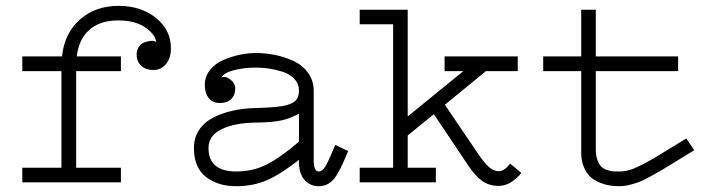

<svg xmlns="http://www.w3.org/2000/svg" viewBox="-20 -623 2438 656"><path d="M56.2 -49.8H189.9V-379.9H56.2V-430.2H191.9Q200.2 -509.8 253.2 -556.4Q306.2 -603 384.8 -603Q461.9 -603 512.9 -561.8Q564 -520.5 564 -458Q564 -424.8 547.1 -404.3Q530.3 -383.8 503.9 -383.8Q478.5 -383.8 462.6 -398.2Q446.8 -412.6 446.8 -437Q446.8 -452.1 454.8 -463.4Q462.9 -474.6 473.9 -478.5Q484.9 -482.4 496.1 -483.4Q507.3 -484.4 513.2 -479Q512.2 -503.4 477.5 -528.3Q442.9 -553.2 383.8 -553.2Q321.3 -553.2 285.2 -521Q249 -488.8 242.2 -430.2H393.1V-379.9H240.2V-49.8H393.1V0H56.2Z M1169.4 -106.9Q1141.1 -35.6 1120.6 -11.2Q1100.1 13.2 1068.8 13.2Q1039.1 13.2 1019.5 -9.5Q1000 -32.2 1001.5 -77.1Q941.4 -29.3 893.8 -8.1Q846.2 13.2 786.6 13.2Q724.1 13.2 683.6 -18.6Q643.1 -50.3 642.6 -115.2Q642.1 -150.9 659.4 -177.7Q676.8 -204.6 707 -220.5Q737.3 -236.3 773.7 -244.6Q810.1 -252.9 852.5 -253.9Q914.6 -255.4 945.3 -260.7Q976.1 -266.1 988.8 -278.1Q1001.5 -290 1001.5 -313Q1001.5 -336.4 985.8 -353.3Q970.2 -370.1 945.3 -377.9Q920.4 -385.7 898.2 -388.9Q876 -392.1 854.5 -392.1Q814.9 -392.1 780.5 -383.5Q746.1 -375 735.8 -357.9Q749.5 -364.7 766.6 -351.8Q783.7 -338.9 783.7 -319.8Q783.7 -297.9 769.8 -284.4Q755.9 -271 731.4 -271Q707 -271 693.4 -287.8Q679.7 -304.7 679.7 -333Q679.7 -361.3 697.3 -383.5Q714.8 -405.8 742.4 -417.7Q770 -429.7 798.6 -435.8Q827.1 -441.9 854.5 -441.9Q887.2 -441.9 919.7 -435.3Q952.1 -428.7 982.9 -414.6Q1013.7 -400.4 1032.7 -374Q1051.8 -347.7 1051.8 -313V-77.1Q1051.8 -37.1 1068.8 -37.1Q1081.1 -37.1 1091.3 -53.7Q1101.6 -70.3 1125.5 -127.9ZM1001.5 -234.9Q975.1 -219.7 943.8 -212.2Q912.6 -204.6 851.6 -204.1Q781.2 -203.1 736.8 -181.4Q692.4 -159.7 692.4 -117.2Q692.4 -37.1 787.6 -37.1Q843.3 -37.1 890.4 -60.5Q937.5 -84 1001.5 -139.2Z M1761.2 -32.2Q1746.6 -13.2 1726.1 -0.5Q1705.6 12.2 1684.1 12.2Q1649.4 12.2 1624.8 -6.8Q1600.1 -25.9 1578.1 -60.1L1462.4 -232.9L1373 -160.2V-49.8H1469.2V0H1209V-49.8H1323.2V-540H1209V-589.8H1373V-225.1L1563 -379.9H1499V-430.2H1749V-379.9H1640.1L1500 -265.1L1610.4 -102.1Q1635.7 -64.5 1651.6 -51.3Q1667.5 -38.1 1684.1 -38.1Q1691.9 -38.1 1699.5 -42.2Q1707 -46.4 1711.4 -50.8Q1715.8 -55.2 1723.1 -64Z M1835.9 -430.2H1965.8V-589.8H2015.6V-430.2H2296.9V-379.9H2015.6V-113.8Q2015.6 -91.8 2021.2 -76.7Q2026.9 -61.5 2033.9 -54Q2041 -46.4 2053.7 -42.2Q2066.4 -38.1 2074.2 -37.6Q2082 -37.1 2095.7 -37.1Q2112.3 -37.1 2129.4 -41.7Q2146.5 -46.4 2170.4 -58.6Q2194.3 -70.8 2211.4 -80.8Q2228.5 -90.8 2265.1 -113.5Q2301.8 -136.2 2324.7 -149.9L2352.1 -109.9Q2330.6 -96.7 2294.4 -74.5Q2258.3 -52.2 2242.7 -43Q2227.1 -33.7 2202.1 -20Q2177.2 -6.3 2162.8 -1Q2148.4 4.4 2130.4 8.8Q2112.3 13.2 2095.7 13.2Q2079.1 13.2 2063.2 10.7Q2047.4 8.3 2029.1 1Q2010.7 -6.3 1997.3 -18.6Q1983.9 -30.8 1974.9 -52.2Q1965.8 -73.7 1965.8 -102.1V-379.9H1835.9Z"/></svg>

Font: Compagnon Roman
Style: Regular
Weight: 400
Designer: Juliette Duhe, Lea Pradine
Foundry: Velvetyne Type Foundry
Version: Version 1.000;PS 001.000;hotconv 1.0.88;makeotf.lib2.5.64775